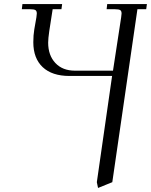

<svg xmlns="http://www.w3.org/2000/svg" viewBox="-20 -722 739 940"><path d="M86.9 -676.8 89.8 -702.1H284.2L280.8 -676.8H237.8L221.2 -569.8Q215.8 -532.7 215.8 -513.2Q215.8 -451.2 251 -413.6Q286.1 -376 347.2 -376H533.2L573.2 -637.2Q575.2 -650.9 575.2 -655.8Q575.2 -668.5 568.4 -672.6Q561.5 -676.8 543 -676.8H502L504.9 -702.1H699.2L695.8 -676.8H652.8L529.8 169.9L460 198.2L454.1 169.9L528.8 -350.1H319.8Q234.9 -350.1 189 -393.3Q143.1 -436.5 143.1 -515.1Q143.1 -550.3 147.9 -578.1L158.2 -637.2Q160.2 -650.9 160.2 -655.8Q160.2 -668.5 153.3 -672.6Q146.5 -676.8 127.9 -676.8Z"/></svg>

Font: Dihjauti S
Style: Italic
Weight: 400
Italic angle: -9°
Designer: T. Christopher White
Version: Version 3.0.0